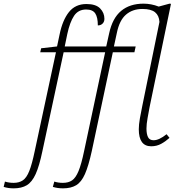

<svg xmlns="http://www.w3.org/2000/svg" viewBox="-155 -790 967 1050"><path d="M-80 240Q-111 240 -135 232L-128 203Q-106 210 -80 210Q-51 210 -30.5 196.5Q-10 183 5 145.5Q20 108 35 36L151 -504H65L70 -526L157 -536L171 -602Q187 -680 222 -724Q257 -768 318 -768Q369 -768 392.5 -744Q416 -720 416 -687Q416 -671 406 -661Q396 -651 380 -651Q380 -695 366 -716.5Q352 -738 316 -738Q273 -738 250 -703.5Q227 -669 213 -604L199 -536H426L442 -608Q460 -691 507.5 -730.5Q555 -770 630 -770Q672 -770 713 -754L772 -770L780 -769L663 -204Q658 -177 652 -144Q646 -111 646 -87Q646 -57 654.5 -40Q663 -23 685 -23Q715 -23 756 -56L772 -36Q751 -17 726.5 -3.5Q702 10 672 10Q604 10 604 -83Q604 -108 610 -142.5Q616 -177 623 -210L717 -670Q715 -705 693 -723Q671 -741 624 -741Q570 -741 534 -710Q498 -679 484 -610L468 -536H587L580 -504H462L347 36Q329 118 309.5 162Q290 206 261.5 223Q233 240 190 240Q159 240 134 232L142 203Q163 210 189 210Q219 210 239 196.5Q259 183 274.5 145.5Q290 108 305 36L420 -504H193L77 36Q60 118 40 162Q20 206 -8.5 223Q-37 240 -80 240Z"/></svg>

Font: Noto Serif ExtraLight
Style: Italic
Weight: 200
Italic angle: -12°
Designer: Monotype Design Team
Foundry: Monotype Imaging Inc.
Version: Version 2.014; ttfautohint (v1.8.4.7-5d5b)